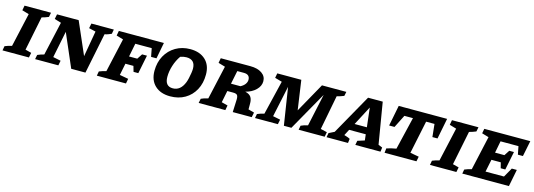

<svg xmlns="http://www.w3.org/2000/svg" viewBox="-13 -1317 5842 2100"><g transform="rotate(15 2908.0 -267.0)"><path d="M-16 0 -7 -50Q13 -58 32.5 -64.5Q52 -71 72 -75L158 -457L80 -480L90 -535H390L380 -485Q360 -477 341.5 -470.5Q323 -464 303 -459L225 -73L294 -55L283 0Z M847 -535H1101L1092 -485Q1075 -478 1059.5 -471.5Q1044 -465 1016 -459L923 0H762L600 -375L539 -73L627 -55L616 0H353L363 -50Q381 -58 399 -64Q417 -70 437 -75L523 -457L447 -480L458 -535H703L862 -170L913 -462L836 -480Z M1429 -144 1411 -207H1320L1293 -73L1392 -55L1382 0H1052L1061 -50Q1081 -58 1100.5 -64.5Q1120 -71 1140 -75L1226 -457L1148 -480L1158 -535H1668L1633 -352H1572L1554 -446H1368L1338 -294H1431L1470 -353H1525L1483 -144Z M1883 11Q1774 11 1710.5 -49Q1647 -109 1647 -215Q1647 -311 1688 -385.5Q1729 -460 1801.5 -502.5Q1874 -545 1966 -545Q2075 -545 2138.5 -485.5Q2202 -426 2202 -320Q2202 -221 2161.5 -146.5Q2121 -72 2049.5 -30.5Q1978 11 1883 11ZM1889 -81Q1976 -81 2017 -184Q2025 -204 2032 -235Q2039 -266 2043.5 -296Q2048 -326 2048 -344Q2048 -448 1948 -448Q1915 -448 1879 -435Q1842 -382 1821 -316Q1800 -250 1800 -188Q1800 -81 1889 -81Z M2205 0 2215 -50Q2229 -57 2247 -62.5Q2265 -68 2294 -75L2380 -457L2302 -480L2312 -535H2647Q2729 -535 2778 -501.5Q2827 -468 2827 -411Q2827 -357 2782 -313Q2737 -269 2666 -251Q2714 -240 2732.5 -212Q2751 -184 2750 -134V-73L2817 -55L2806 0H2591L2597 -143Q2598 -178 2587 -192.5Q2576 -207 2541 -207H2474L2447 -73L2517 -55L2507 0ZM2598 -446H2523L2492 -295H2599Q2633 -313 2649.5 -336.5Q2666 -360 2666 -384Q2666 -446 2598 -446Z M2843 0 2852 -48Q2872 -56 2891 -62.5Q2910 -69 2930 -73L3023 -459L2942 -482L2952 -535H3224L3272 -202L3458 -535H3734L3724 -487Q3704 -479 3684.5 -472.5Q3665 -466 3644 -461L3569 -71L3642 -54L3632 0H3337L3346 -48Q3383 -65 3424 -73L3503 -439L3255 0H3170L3104 -423L3029 -71L3113 -54L3102 0Z M4224 -67Q4237 -62 4248 -57.5Q4259 -53 4270 -48L4264 0H3979L3988 -49L4067 -74L4059 -142H3871L3835 -73Q3853 -67 3867 -63Q3881 -59 3902 -48L3896 0H3653L3662 -49L3724 -80L3980 -535H4146ZM3912 -219H4051L4026 -436Z M4875 -535 4829 -301H4771L4756 -446H4661L4583 -73L4682 -55L4671 0H4310L4316 -51Q4344 -60 4369.5 -66Q4395 -72 4424 -77L4512 -446H4415L4342 -301H4281L4327 -535Z M4824 0 4833 -50Q4853 -58 4872.5 -64.5Q4892 -71 4912 -75L4998 -457L4920 -480L4930 -535H5230L5220 -485Q5200 -477 5181.5 -470.5Q5163 -464 5143 -459L5065 -73L5134 -55L5123 0Z M5190 0 5199 -48Q5218 -56 5238 -62.5Q5258 -69 5278 -73L5364 -459L5286 -482L5296 -535H5817L5781 -357H5724L5706 -449H5503L5477 -314H5583L5622 -374H5675L5633 -165H5581L5565 -228H5459L5430 -87H5639L5699 -193H5756L5718 0Z"/></g></svg>

Font: Piazzolla SC
Style: Bold Italic
Weight: 700
Italic angle: -11.3°
Designer: Juan Pablo del Peral
Foundry: Huerta Tipografica
Version: Version 1.330